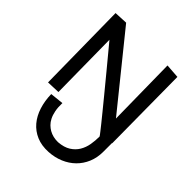

<svg xmlns="http://www.w3.org/2000/svg" viewBox="-281 -868 1385 1385"><g transform="rotate(45 411.5 -175.0)"><path d="M732.9 71.8Q732.9 132.3 711.9 182.4Q690.9 232.4 653.6 269Q616.2 305.7 565.4 327.1Q514.6 348.6 455.1 352.1Q386.2 356 334.2 333.7Q282.2 311.5 246.8 269.5Q211.4 227.5 192.9 169.2Q174.3 110.8 172.9 43L275.9 32.2Q274.4 76.7 281 109.9Q287.6 143.1 299.8 167Q312 190.9 328.1 206.5Q344.2 222.2 361.3 231.9Q401.4 254.9 453.1 253.9Q510.3 249.5 546.1 226.8Q582 204.1 602.1 170.4Q622.1 136.7 629.2 95.9Q636.2 55.2 636.2 14.2Q636.2 13.7 635.3 11.7Q634.3 9.8 629.2 2.7Q624 -4.4 612.5 -19Q601.1 -33.7 580.3 -59.6Q559.6 -85.4 527.3 -125Q495.1 -164.6 448.5 -221.4Q401.9 -278.3 338.9 -354.5Q275.9 -430.7 192.9 -530.8L199.2 -3.9L97.2 0L87.9 -698.2L190.9 -703.1L627.9 -162.1L620.1 -695.8L729 -688L734.9 -17.1H732.9Z"/></g></svg>

Font: McLaren
Style: Regular
Weight: 400
Designer: Astigmatic (AOETI)
Foundry: Astigmatic (AOETI)
Version: Version 1.000